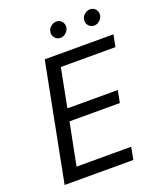

<svg xmlns="http://www.w3.org/2000/svg" viewBox="-156 -959 885 1057"><g transform="rotate(-20 287.0 -430.5)"><path d="M37.5 0ZM453.8 -72.5H133.8L182.5 -320H477.5L491.2 -391.2H196.2L240 -617.5H560L573.8 -687.5H171.2L37.5 0H440ZM251.2 -811.2Q251.2 -817.5 252.5 -821.2Q255 -837.5 270 -849.4Q285 -861.2 301.2 -861.2Q320 -861.2 331.9 -848.8Q343.8 -836.2 343.8 -817.5Q343.8 -800 328.8 -784.4Q313.8 -768.8 293.8 -768.8Q276.2 -768.8 263.8 -781.2Q251.2 -793.8 251.2 -811.2ZM448.8 -811.2Q448.8 -817.5 450 -821.2Q452.5 -837.5 467.5 -849.4Q482.5 -861.2 498.8 -861.2Q517.5 -861.2 529.4 -848.8Q541.2 -836.2 541.2 -817.5Q541.2 -800 526.2 -784.4Q511.2 -768.8 491.2 -768.8Q473.8 -768.8 461.2 -781.2Q448.8 -793.8 448.8 -811.2Z"/></g></svg>

Font: Cambay
Style: Italic
Weight: 400
Italic angle: -11°
Designer: Pooja Saxena
Foundry: Pooja Saxena
Version: Version 1.019;PS 001.019;hotconv 1.0.70;makeotf.lib2.5.58329